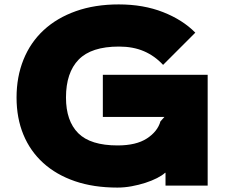

<svg xmlns="http://www.w3.org/2000/svg" viewBox="-20 -840 1051 870"><path d="M921 1H730V-57H728Q715 -45 691.5 -33Q668 -21 638.5 -11.5Q609 -2 576.5 4Q544 10 512 10Q404 10 319.5 -19Q235 -48 176 -101.5Q117 -155 86 -230Q55 -305 55 -398Q55 -492 86.5 -570Q118 -648 178 -703.5Q238 -759 324 -789.5Q410 -820 518 -820Q630 -820 719 -785Q808 -750 865 -692L719 -546Q681 -587 632 -608Q583 -629 519 -629Q394 -629 336.5 -570Q279 -511 279 -398Q279 -292 334.5 -236.5Q390 -181 513 -181Q597 -181 645.5 -212.5Q694 -244 707 -290L725 -310H446V-501H921Z"/></svg>

Font: TypoPRO Sinkin Sans
Style: 900 X Black
Weight: 950
Designer: Keith Bates
Foundry: K-Type
Version: Sinkin Sans (version 1.0)  by Keith Bates   •   © 2014   www